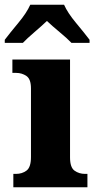

<svg xmlns="http://www.w3.org/2000/svg" viewBox="-43 -786 405 806"><path d="M13 0H324V-56H314Q289 -56 270 -69.5Q251 -83 251 -125V-536H9V-480H25Q49 -480 68 -467Q87 -454 87 -415V-127Q87 -84 68.5 -70Q50 -56 24 -56H13ZM-23 -606H53Q70 -624 101.5 -651Q133 -678 154 -698Q175 -678 207.5 -651Q240 -624 257 -606H333V-619Q311 -648 276 -690Q241 -732 226 -766H84Q69 -732 34 -690Q-1 -648 -23 -619Z"/></svg>

Font: Noto Serif SemiCondensed Extra
Style: Regular
Weight: 800
Width: 4
Designer: Monotype Design Team
Foundry: Monotype Imaging Inc.
Version: Version 1.002